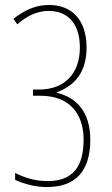

<svg xmlns="http://www.w3.org/2000/svg" viewBox="-20 -744 451 774"><path d="M169 10C285 10 344 -54 344 -181C344 -293 288 -351 209 -370V-372C283 -399 329 -455 329 -552C329 -662 271 -724 178 -724C124 -724 80 -704 34 -668L50 -646C89 -681 132 -700 176 -700C255 -700 302 -647 302 -552C302 -449 242 -383 137 -383H113V-358H143C259 -358 317 -287 317 -181C317 -70 272 -14 172 -14C122 -14 80 -27 41 -47V-19C79 -1 126 10 169 10Z"/></svg>

Font: Noto Sans Gurmukhi UI ExtraCondensed Thin
Style: Regular
Weight: 100
Width: 2
Designer: Jelle Bosma - Monotype Design Team
Foundry: Monotype Imaging Inc.
Version: Version 2.004